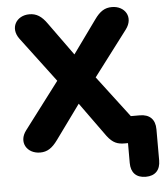

<svg xmlns="http://www.w3.org/2000/svg" viewBox="-59 -766 859 1001"><g transform="rotate(-5 370.0 -265.5)"><path d="M663 183C713 183 740 154 740 104V-59C740 -111 711 -139 660 -139H613L448 -356L626 -591C672 -652 632 -714 564 -714C527 -714 501 -698 472 -657L348 -485L224 -657C196 -697 169 -714 132 -714C64 -714 25 -651 70 -591L247 -356L63 -113C18 -54 57 9 126 9C163 9 189 -8 218 -48L348 -227L477 -48C507 -8 533 0 569 0H586V104C586 154 613 183 663 183Z"/></g></svg>

Font: SN Pro Heavy
Style: Regular
Weight: 800
Designer: Tobias Whetton
Foundry: Supernotes
Version: Version 1.001;Glyphs 3.2 (3249)